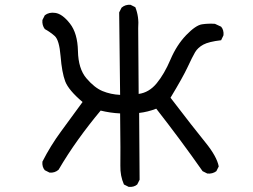

<svg xmlns="http://www.w3.org/2000/svg" viewBox="-20 -762 1040 789"><path d="M508.8 5.9 489.3 -3.9Q473.6 -39.1 474.6 -81.5Q475.6 -124 473.6 -295.9Q432.6 -297.9 393.6 -307.6Q344.7 -249 301.3 -188.5Q257.8 -127.9 220.7 -64.5Q205.1 -50.8 183.6 -52.7L164.1 -62.5Q152.3 -76.2 154.3 -97.7Q187.5 -163.1 231.4 -222.7Q275.4 -282.2 319.3 -342.8Q261.7 -391.6 248 -427.7Q234.4 -463.9 229 -530.8Q223.6 -597.7 204.6 -614.3Q185.5 -630.9 164.1 -642.6Q152.3 -658.2 154.3 -679.7L164.1 -699.2Q181.6 -712.9 207 -709Q236.3 -705.1 267.6 -665Q298.8 -625 300.3 -552.2Q301.8 -479.5 335 -440.4Q368.2 -401.4 401.4 -387.7Q434.6 -374 473.6 -372.1L469.7 -710.9L479.5 -730.5Q495.1 -744.1 516.6 -742.2L536.1 -732.4Q551.8 -693.4 547.9 -646.5L549.8 -376Q592.8 -381.8 624 -419.9Q655.3 -458 680.7 -517.6Q706.1 -577.1 745.1 -617.7Q784.2 -658.2 810.1 -662.1Q835.9 -666 863.3 -664.1L888.7 -652.3Q900.4 -638.7 898.4 -617.2L888.7 -596.7Q837.9 -590.8 815.4 -578.6Q793 -566.4 781.7 -547.4Q770.5 -528.3 751 -486.3Q731.4 -444.3 680.7 -360.4Q776.4 -235.4 823.7 -177.2Q871.1 -119.1 878.9 -78.1L869.1 -58.6Q853.5 -46.9 832 -48.8L812.5 -58.6Q766.6 -124 718.8 -188.5Q670.9 -252.9 622.1 -315.4Q586.9 -301.8 551.8 -297.9L553.7 -23.4L543.9 -3.9Q530.3 7.8 508.8 5.9Z"/></svg>

Font: NaikaiFont
Style: Regular-Lite
Weight: 400
Version: Version 1.67